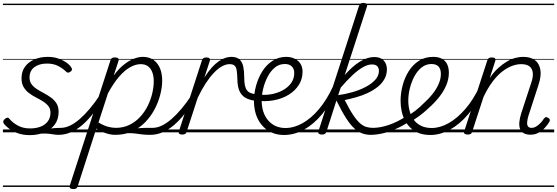

<svg xmlns="http://www.w3.org/2000/svg" viewBox="-20 -910 3830 1320"><path d="M258 -9Q292 -20 318 -24.5Q344 -29 363.5 -30Q383 -31 399 -31Q408 -31 411.5 -23.5Q415 -16 412.5 -7Q410 2 402.5 9.5Q395 17 383 17Q363 17 341 13Q319 9 292.5 8Q266 7 230 13ZM185 19Q140 19 104 6.5Q68 -6 43 -25Q18 -44 6 -61Q1 -69 2.5 -76.5Q4 -84 13 -92Q23 -100 30.5 -101Q38 -102 45 -93Q66 -67 102 -47Q138 -27 188 -27Q227 -27 258.5 -39Q290 -51 308.5 -75.5Q327 -100 327 -135Q327 -162 312.5 -180.5Q298 -199 275.5 -213Q253 -227 227.5 -240Q202 -253 179.5 -270Q157 -287 142.5 -311Q128 -335 128 -372Q128 -417 150.5 -449.5Q173 -482 214 -500.5Q255 -519 308 -519Q350 -519 383 -507Q416 -495 438.5 -478.5Q461 -462 470 -446Q476 -437 475 -430.5Q474 -424 464 -417Q456 -411 449 -410.5Q442 -410 435 -417Q409 -442 377.5 -457.5Q346 -473 303 -473Q249 -473 216 -448Q183 -423 183 -377Q183 -349 197.5 -330Q212 -311 235 -296.5Q258 -282 283.5 -268.5Q309 -255 331.5 -238.5Q354 -222 368.5 -199Q383 -176 383 -142Q383 -89 356 -53Q329 -17 284 1Q239 19 185 19ZM0 365H529V375H0ZM0 -20H529V0H0ZM0 -505H529V-500H0ZM0 -885H529V-875H0Z M383 17Q372 17 367.5 9.5Q363 2 364.5 -7Q366 -16 374.5 -23.5Q383 -31 398 -31Q429 -31 461.5 -46.5Q494 -62 528 -91.5Q562 -121 597 -162.5Q632 -204 667 -257Q674 -268 683 -266.5Q692 -265 696.5 -257Q701 -249 695 -239Q658 -178 620.5 -130Q583 -82 544.5 -49.5Q506 -17 465.5 0Q425 17 383 17ZM529 365V375ZM529 -20V0ZM529 -505V-500ZM529 -885V-875Z M1010 17Q979 17 956 14Q933 11 911 8Q889 5 863.5 5.5Q838 6 803 12L828 -10Q867 -19 894.5 -23.5Q922 -28 943.5 -29.5Q965 -31 984.5 -31Q1004 -31 1025 -31Q1034 -31 1037.5 -23.5Q1041 -16 1039 -7Q1037 2 1029.5 9.5Q1022 17 1010 17ZM483 390Q469 390 462.5 383.5Q456 377 460 365L739 -494Q743 -506 749 -510.5Q755 -515 769 -515Q786 -515 792 -509.5Q798 -504 795 -492L762 -391Q798 -440 834 -467.5Q870 -495 902 -507Q934 -519 961 -519Q1024 -519 1059.5 -475Q1095 -431 1095 -355Q1095 -311 1082 -260Q1069 -209 1043.5 -160Q1018 -111 979.5 -71Q941 -31 889.5 -7Q838 17 772 17Q741 17 706.5 5.5Q672 -6 642 -26L514 371Q511 381 504.5 385.5Q498 390 483 390ZM657 -68Q692 -47 721 -39Q750 -31 776 -31Q829 -31 871 -52Q913 -73 944.5 -107.5Q976 -142 996.5 -184Q1017 -226 1027 -269.5Q1037 -313 1037 -351Q1037 -387 1027 -413.5Q1017 -440 997.5 -454.5Q978 -469 947 -469Q913 -469 875 -448Q837 -427 798.5 -382.5Q760 -338 722 -268ZM529 365H1157V375H529ZM529 -20H1157V0H529ZM529 -505H1157V-500H529ZM529 -885H1157V-875H529Z M1014 17Q1003 17 998.5 9.5Q994 2 995.5 -7Q997 -16 1005.5 -23.5Q1014 -31 1029 -31Q1060 -31 1092.5 -46.5Q1125 -62 1159 -91.5Q1193 -121 1228 -162.5Q1263 -204 1298 -257Q1305 -268 1314 -266.5Q1323 -265 1327.5 -257Q1332 -249 1326 -239Q1289 -178 1251.5 -130Q1214 -82 1175.5 -49.5Q1137 -17 1096.5 0Q1056 17 1014 17ZM1160 365V375ZM1160 -20V0ZM1160 -505V-500ZM1160 -885V-875Z M1232 15Q1220 15 1213 10Q1206 5 1210 -7L1368 -494Q1372 -506 1379 -510.5Q1386 -515 1398 -515Q1415 -515 1420.5 -508.5Q1426 -502 1422 -490L1385 -377Q1411 -418 1436 -445.5Q1461 -473 1484.5 -489Q1508 -505 1529 -512Q1550 -519 1569 -519Q1580 -519 1585 -511.5Q1590 -504 1588 -494Q1586 -484 1578.5 -476.5Q1571 -469 1558 -469Q1534 -469 1507 -454.5Q1480 -440 1451.5 -410.5Q1423 -381 1394.5 -337.5Q1366 -294 1339 -237L1263 -4Q1261 6 1253.5 10.5Q1246 15 1232 15ZM1157 365H1561V375H1157ZM1157 -20H1561V0H1157ZM1157 -505H1561V-500H1157ZM1157 -885H1561V-875H1157Z M1737 -217Q1694 -222 1667 -238Q1640 -254 1626.5 -284Q1613 -314 1612 -362Q1611 -402 1607.5 -425Q1604 -448 1593 -458.5Q1582 -469 1558 -469Q1547 -469 1543 -476.5Q1539 -484 1540.5 -494Q1542 -504 1549.5 -511.5Q1557 -519 1570 -519Q1608 -519 1627 -501Q1646 -483 1652.5 -452Q1659 -421 1659 -380Q1659 -346 1663.5 -324Q1668 -302 1678 -289Q1688 -276 1705.5 -269.5Q1723 -263 1749 -261Q1760 -260 1762.5 -253Q1765 -246 1763 -237.5Q1761 -229 1754 -223Q1747 -217 1737 -217ZM1561 365H1636V375H1561ZM1561 -20H1636V0H1561ZM1561 -505H1636V-500H1561ZM1561 -885H1636V-875H1561Z M1747 -262Q1793 -254 1838 -261Q1883 -268 1920.5 -287.5Q1958 -307 1980.5 -337.5Q2003 -368 2003 -408Q2003 -437 1986 -453.5Q1969 -470 1938 -470Q1927 -470 1922.5 -477Q1918 -484 1919.5 -494Q1921 -504 1928.5 -511.5Q1936 -519 1950 -519Q1974 -519 1994.5 -511.5Q2015 -504 2029.5 -491Q2044 -478 2052 -459.5Q2060 -441 2060 -418Q2060 -366 2034 -325.5Q2008 -285 1963.5 -258Q1919 -231 1862 -220.5Q1805 -210 1743 -218ZM1636 365H2111V375H1636ZM1636 -20H2111V0H1636ZM1636 -505H2111V-500H1636ZM1636 -885H2111V-875H1636Z M1933 18Q1895 18 1863 7Q1831 -4 1805.5 -25Q1780 -46 1762 -75Q1744 -104 1735 -140Q1726 -176 1726 -217Q1726 -268 1740.5 -321Q1755 -374 1783 -419Q1811 -464 1853 -491.5Q1895 -519 1949 -519Q1959 -519 1962.5 -511.5Q1966 -504 1964 -494Q1962 -484 1955 -477Q1948 -470 1938 -470Q1899 -470 1869.5 -445.5Q1840 -421 1820 -382.5Q1800 -344 1789.5 -301Q1779 -258 1779 -220Q1779 -178 1790 -143.5Q1801 -109 1822.5 -83.5Q1844 -58 1874 -44Q1904 -30 1942 -30Q2002 -30 2061 -63.5Q2120 -97 2173.5 -160.5Q2227 -224 2269 -315Q2274 -323 2282.5 -322.5Q2291 -322 2296.5 -315Q2302 -308 2297 -294Q2253 -195 2194.5 -125Q2136 -55 2069.5 -18.5Q2003 18 1933 18ZM2111 365V375ZM2111 -20V0ZM2111 -505V-500ZM2111 -885V-875Z M2529 17Q2500 17 2473 8Q2446 -1 2418.5 -25Q2391 -49 2360.5 -96Q2330 -143 2293 -219L2224 -4Q2220 6 2213.5 10.5Q2207 15 2193 15Q2181 15 2173 10Q2165 5 2169 -7L2448 -869Q2452 -881 2459 -885.5Q2466 -890 2479 -890Q2490 -890 2496 -886Q2502 -882 2503.5 -877Q2505 -872 2503 -866L2350 -394Q2401 -453 2453 -485.5Q2505 -518 2553 -518Q2596 -518 2618 -494Q2640 -470 2640 -434Q2640 -396 2622.5 -365.5Q2605 -335 2575 -311.5Q2545 -288 2507.5 -270.5Q2470 -253 2429 -241.5Q2388 -230 2350 -222Q2382 -158 2408 -119.5Q2434 -81 2456 -62Q2478 -43 2499.5 -37Q2521 -31 2543 -31Q2554 -31 2557.5 -23.5Q2561 -16 2559 -7Q2557 2 2549.5 9.5Q2542 17 2529 17ZM2305 -256Q2352 -262 2401.5 -276Q2451 -290 2492.5 -311.5Q2534 -333 2559.5 -361Q2585 -389 2585 -422Q2585 -443 2573.5 -455Q2562 -467 2537 -467Q2508 -467 2473.5 -447Q2439 -427 2401 -391Q2363 -355 2322 -307ZM2111 365H2675V375H2111ZM2111 -20H2675V0H2111ZM2111 -505H2675V-500H2111ZM2111 -885H2675V-875H2111Z M2528 17Q2516 17 2512 9.5Q2508 2 2511 -7Q2514 -16 2523 -23.5Q2532 -31 2544 -31Q2594 -31 2653 -51Q2712 -71 2772 -110Q2779 -115 2786 -111.5Q2793 -108 2797 -100.5Q2801 -93 2800 -84.5Q2799 -76 2792 -72Q2744 -42 2697.5 -22Q2651 -2 2608 7.5Q2565 17 2528 17ZM2675 365V375ZM2675 -20V0ZM2675 -505V-500ZM2675 -885V-875Z M2769 -105Q2803 -124 2835 -148.5Q2867 -173 2893 -200Q2928 -231 2954 -264Q2980 -297 2995.5 -332Q3011 -367 3011 -402Q3011 -435 2995 -452.5Q2979 -470 2945 -470Q2935 -470 2930.5 -477Q2926 -484 2927.5 -494Q2929 -504 2936.5 -511.5Q2944 -519 2957 -519Q2996 -519 3020 -505Q3044 -491 3055 -466.5Q3066 -442 3066 -410Q3066 -367 3048.5 -325Q3031 -283 2999.5 -243Q2968 -203 2926 -166Q2896 -137 2861 -111.5Q2826 -86 2789 -65ZM2675 365H3119V375H2675ZM2675 -20H3119V0H2675ZM2675 -505H3119V-500H2675ZM2675 -885H3119V-875H2675Z M2939 18Q2896 18 2862.5 6Q2829 -6 2805 -28.5Q2781 -51 2765 -80.5Q2749 -110 2741.5 -145Q2734 -180 2734 -217Q2734 -269 2748 -322.5Q2762 -376 2790 -420.5Q2818 -465 2860 -492Q2902 -519 2958 -519Q2967 -519 2971 -511.5Q2975 -504 2972.5 -494Q2970 -484 2963.5 -477Q2957 -470 2947 -470Q2909 -470 2879.5 -447Q2850 -424 2829.5 -386Q2809 -348 2798 -304Q2787 -260 2787 -218Q2787 -181 2796 -147.5Q2805 -114 2824 -87.5Q2843 -61 2874 -45.5Q2905 -30 2948 -30Q3005 -30 3064.5 -63.5Q3124 -97 3179 -160.5Q3234 -224 3277 -315Q3281 -323 3289.5 -323Q3298 -323 3303.5 -316.5Q3309 -310 3303 -294Q3259 -195 3199.5 -125Q3140 -55 3073 -18.5Q3006 18 2939 18ZM3119 365V375ZM3119 -20V0ZM3119 -505V-500ZM3119 -885V-875Z M3627 16Q3599 16 3581 6Q3563 -4 3555.5 -23.5Q3548 -43 3550.5 -70.5Q3553 -98 3564 -133L3632 -340Q3646 -380 3643 -409Q3640 -438 3620.5 -453.5Q3601 -469 3563 -469Q3533 -469 3499.5 -456.5Q3466 -444 3432 -417.5Q3398 -391 3365.5 -347.5Q3333 -304 3304 -243L3226 -4Q3223 6 3216.5 10.5Q3210 15 3195 15Q3183 15 3175 10Q3167 5 3171 -6L3330 -494Q3334 -506 3340.5 -510.5Q3347 -515 3360 -515Q3377 -515 3383 -509Q3389 -503 3385 -491L3347 -373Q3375 -415 3405.5 -442.5Q3436 -470 3466 -487.5Q3496 -505 3524 -512Q3552 -519 3577 -519Q3627 -519 3657 -497Q3687 -475 3695 -431.5Q3703 -388 3681 -323L3613 -114Q3605 -87 3604 -68.5Q3603 -50 3610.5 -40.5Q3618 -31 3634 -31Q3651 -31 3666.5 -40.5Q3682 -50 3696 -64.5Q3710 -79 3719 -94Q3724 -101 3731 -104Q3738 -107 3748 -100Q3759 -94 3760 -86.5Q3761 -79 3756 -71Q3745 -52 3726 -31.5Q3707 -11 3682.5 2.5Q3658 16 3627 16ZM3119 365H3790V375H3119ZM3119 -20H3790V0H3119ZM3119 -505H3790V-500H3119ZM3119 -885H3790V-875H3119Z"/></svg>

Font: Playwrite DK Uloopet Guides
Style: Regular
Weight: 400
Designer: Veronika Burian, José Scaglione
Foundry: TypeTogether
Version: Version 1.003